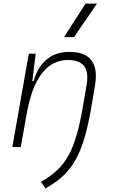

<svg xmlns="http://www.w3.org/2000/svg" viewBox="-20 -815 626 1064"><path d="M48.3 0 139.6 -517.6H177.7L159.2 -365.7H166.5Q188 -442.9 238 -485.1Q288.1 -527.3 364.7 -527.3Q511.2 -527.3 511.2 -394Q511.2 -369.6 506.3 -340.3L487.3 -228Q470.2 -127 449.2 -54.4Q428.2 18.1 399.2 70.1Q370.1 122.1 329.3 159.9Q288.6 197.8 231.9 229L207 192.4Q258.8 163.6 295.9 128.9Q333 94.2 359.4 46.6Q385.7 -1 405 -67.6Q424.3 -134.3 439.9 -227.1L460 -344.2Q463.9 -366.2 463.9 -384.8Q463.9 -424.3 446.8 -447.8Q421.9 -482.4 355 -482.4Q305.7 -482.4 262.5 -455.3Q219.2 -428.2 185.3 -366.2Q151.4 -304.2 130.4 -198.7L95.2 0ZM335 -609.4 454.1 -794.9H517.1L390.6 -609.4Z"/></svg>

Font: CaskaydiaCove NF ExtraLight
Style: Italic
Weight: 200
Italic angle: -10°
Designer: Aaron Bell
Foundry: Saja Typeworks
Version: Version 2111.001; VTT 6.35;Nerd Fonts 3.2.1